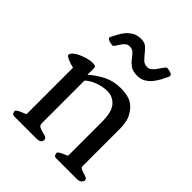

<svg xmlns="http://www.w3.org/2000/svg" viewBox="-203 -841 960 960"><g transform="rotate(45 277.0 -361.5)"><path d="M43 -20Q43 -25 49.5 -29.5Q56 -34 65 -38Q74 -42 83 -45.5Q92 -49 96 -51V-380Q76 -384 55 -393Q34 -402 34 -409Q34 -419 46 -429.5Q58 -440 75.5 -448Q93 -456 113 -461.5Q133 -467 148 -467Q170 -467 172 -457V-406Q207 -437 247.5 -457Q288 -477 339 -477Q374 -477 400.5 -467.5Q427 -458 447 -432Q467 -406 472.5 -380.5Q478 -355 478 -329V-68Q478 -56 487.5 -51.5Q497 -47 508 -44Q519 -41 528 -37Q537 -33 537 -22Q537 -17 529 -8.5Q521 0 503 0H358Q346 0 342.5 -7Q339 -14 339 -20Q339 -25 345.5 -29.5Q352 -34 360.5 -38Q369 -42 377.5 -45.5Q386 -49 390 -51V-291Q390 -361 364.5 -390Q339 -419 300 -419Q270 -419 237.5 -407.5Q205 -396 182 -375V-74Q182 -59 192.5 -53.5Q203 -48 216 -45Q229 -42 239.5 -38Q250 -34 250 -22Q250 0 216 0H62Q50 0 46.5 -7Q43 -14 43 -20ZM155 -598Q146 -598 132 -602.5Q118 -607 118 -616Q118 -620 121 -624Q129 -639 138 -656Q147 -673 160 -688Q173 -703 191.5 -713Q210 -723 237 -723Q261 -723 274.5 -710.5Q288 -698 299.5 -683.5Q311 -669 323.5 -656.5Q336 -644 357 -644Q368 -644 377.5 -651.5Q387 -659 395 -669.5Q403 -680 410.5 -691.5Q418 -703 426 -711Q426 -712 432 -712Q441 -712 455 -707.5Q469 -703 469 -693Q469 -691 467 -687Q460 -672 450.5 -653.5Q441 -635 427.5 -618Q414 -601 395.5 -589.5Q377 -578 351 -578Q320 -578 303 -590Q286 -602 274.5 -617Q263 -632 252 -644Q241 -656 221 -656Q209 -656 201 -650Q193 -644 186.5 -635.5Q180 -627 174.5 -617.5Q169 -608 162 -600Q160 -598 155 -598Z"/></g></svg>

Font: Asar
Style: Regular
Weight: 400
Designer: Eben Sorkin
Foundry: Eben Sorkin, Pria Ravichandran
Version: Version 1.003; ttfautohint (v1.3) -l 8 -r 50 -G 0 -x 0 -H 45